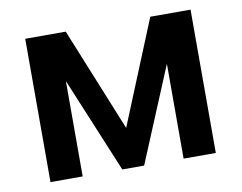

<svg xmlns="http://www.w3.org/2000/svg" viewBox="-63 -612 878 697"><g transform="rotate(-10 375.5 -264.0)"><path d="M374.5 -146 219.2 -528.3H69.8V0H188.5V-351.6L334.5 0H415L560.5 -349.6V0H679.2V-528.3H530.8Z"/></g></svg>

Font: FAU Chimera Medium
Style: Regular
Weight: 500
Version: Version 1.002;hotconv 1.0.117;makeotfexe 2.5.65602